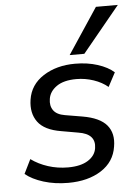

<svg xmlns="http://www.w3.org/2000/svg" viewBox="-54 -796 608 847"><g transform="rotate(-5 250.0 -372.5)"><path d="M214 9Q155 9 105 -6.5Q55 -22 25 -47L56 -110Q89 -86 131 -72.5Q173 -59 219 -59Q275 -59 307.5 -79.5Q340 -100 345 -133Q355 -196 277 -208L203 -221Q129 -233 100 -272.5Q71 -312 80 -371Q90 -437 148.5 -474.5Q207 -512 289 -512Q344 -512 389 -497.5Q434 -483 461 -459L428 -397Q402 -419 365 -431.5Q328 -444 289 -444Q233 -444 201.5 -422Q170 -400 165 -367Q160 -337 174.5 -316.5Q189 -296 225 -290L302 -277Q378 -264 408.5 -227.5Q439 -191 429 -133Q419 -66 360.5 -28.5Q302 9 214 9ZM269 -552 403 -754H500L334 -552Z"/></g></svg>

Font: Mulish Medium
Style: Italic
Weight: 500
Italic angle: -9°
Designer: Vernon Adams
Foundry: Vernon Adams
Version: Version 3.603; ttfautohint (v1.8.3)